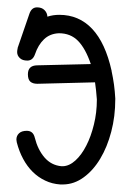

<svg xmlns="http://www.w3.org/2000/svg" viewBox="-20 -485 349 514"><path d="M58.6 -447.8 27.3 -356.9V-356C26.4 -352.1 25.9 -348.6 25.9 -345.7C25.9 -339.5 28.2 -334.1 33 -329.6C37.7 -325 44.4 -322.8 53.2 -322.8C63 -322.8 69.8 -328.5 73.7 -339.8C79.3 -356.4 87.3 -369.8 97.9 -379.9C108.5 -390 121.7 -395.3 137.7 -396C158.5 -396 175.6 -389.2 189 -375.5C202.3 -361.8 213.7 -341.1 223.1 -313.5L79.1 -310.1C62.8 -309.7 54.7 -301.8 54.7 -286.1C54.7 -277 56.8 -270.5 61 -266.6C65.3 -262.7 71.6 -260.7 80.1 -260.7L234.4 -264.6C235.4 -258.1 236.2 -251.1 237.1 -243.4C237.9 -235.8 238.6 -227.5 239.3 -218.8V-218.3C239.3 -195.1 236.7 -172.9 231.4 -151.6C226.2 -130.3 219.4 -111.4 210.9 -95C202.5 -78.5 192.8 -65.3 181.9 -55.4C171 -45.5 159.8 -40.4 148.4 -40H144.5C126.3 -41.7 111.2 -49.5 99.1 -63.5C87.1 -77.5 78.5 -95.1 73.2 -116.2C70.3 -128.6 63.2 -134.8 51.8 -134.8C42.6 -134.8 35.7 -132.6 31 -128.2C26.3 -123.8 23.9 -118.2 23.9 -111.3C23.9 -109.7 24.3 -107.3 24.9 -104C29.1 -87.7 34.8 -72.9 42 -59.6C49.2 -46.2 57.7 -34.7 67.6 -24.9C77.6 -15.1 88.7 -7.3 101.1 -1.5C113.4 4.4 126.8 7.8 141.1 8.8H149.4C168.9 8.5 187.2 2.1 204.1 -10.3C221 -22.6 235.8 -39.2 248.3 -60.1C260.8 -80.9 270.7 -105 277.8 -132.3C285 -159.7 288.6 -188.6 288.6 -219.2V-221.7C287.9 -234 286.8 -246.3 285.2 -258.3C283.5 -270.3 281.4 -282.4 278.8 -294.4V-295.4C267.7 -345.2 250.4 -382.6 226.8 -407.7C203.2 -432.8 173.8 -445.3 138.7 -445.3C127.6 -445.3 117 -443.7 106.9 -440.4C106.6 -447.3 104 -453.1 99.1 -458C94.2 -462.9 87.6 -465.3 79.1 -465.3C69.3 -465.3 62.5 -459.5 58.6 -447.8Z"/></svg>

Font: Nathan
Style: Regular
Weight: 400
Designer: Peter Wiegel
Foundry: Peter Wiegel
Version: Version 1.001 2009